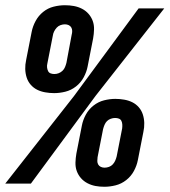

<svg xmlns="http://www.w3.org/2000/svg" viewBox="-47 -702 648 734"><path d="M160 -346Q143 -346 126 -349Q109 -352 95 -359Q81 -366 70.5 -378Q60 -390 55 -405.5Q50 -421 49.5 -438Q49 -455 53 -473L74 -580Q78 -601 89 -621.5Q100 -642 118 -656.5Q136 -671 158 -676.5Q180 -682 201 -682Q219 -682 235.5 -679Q252 -676 266.5 -668.5Q281 -661 291.5 -649Q302 -637 307.5 -622Q313 -607 312.5 -589.5Q312 -572 309 -555L288 -448Q284 -427 273 -406.5Q262 -386 243.5 -371.5Q225 -357 203 -351.5Q181 -346 160 -346ZM71 0H-27L236 -335L483 -670H581L318 -335ZM161 -419Q169 -419 177 -422Q185 -425 191.5 -431Q198 -437 201.5 -445.5Q205 -454 207 -462L227 -569Q229 -576 229 -583.5Q229 -591 225.5 -597Q222 -603 215.5 -606Q209 -609 201 -609Q193 -609 184.5 -606Q176 -603 170 -596.5Q164 -590 160 -582Q156 -574 155 -566L134 -459Q132 -451 133 -443.5Q134 -436 137 -430Q140 -424 146.5 -421.5Q153 -419 161 -419ZM352 12Q334 12 318 9Q302 6 287.5 -1.5Q273 -9 262.5 -21Q252 -33 246.5 -48Q241 -63 241.5 -80.5Q242 -98 245 -115L266 -222Q270 -243 281 -263.5Q292 -284 310.5 -298.5Q329 -313 351 -318.5Q373 -324 394 -324Q411 -324 428 -321Q445 -318 459 -311Q473 -304 483.5 -292Q494 -280 499 -264.5Q504 -249 504.5 -232Q505 -215 501 -197L480 -90Q476 -69 465 -48.5Q454 -28 435.5 -13.5Q417 1 395 6.5Q373 12 352 12ZM353 -61Q361 -61 369.5 -64Q378 -67 384 -73.5Q390 -80 393.5 -88Q397 -96 399 -104L420 -211Q421 -219 420.5 -226.5Q420 -234 417 -240Q414 -246 407.5 -248.5Q401 -251 393 -251Q385 -251 376.5 -248Q368 -245 362 -239Q356 -233 352.5 -224.5Q349 -216 347 -208L326 -101Q325 -94 325 -86.5Q325 -79 328.5 -73Q332 -67 338.5 -64Q345 -61 353 -61Z"/></svg>

Font: Lode Dark
Style: Bold Italic
Weight: 700
Italic angle: -11°
Monospace: yes
Designer: Belleve Invis
Foundry: Belleve Invis
Version: Version 29.2.0; ttfautohint (v1.8.3)